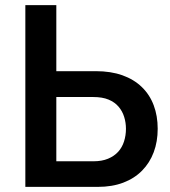

<svg xmlns="http://www.w3.org/2000/svg" viewBox="-20 -730 666 750"><path d="M79 0V-710H200V-452H354Q413 -452 458 -436Q503 -420 534 -390Q565 -360 580.5 -318.5Q596 -277 596 -227Q596 -177 580.5 -135.5Q565 -94 535 -63.5Q505 -33 461.5 -16.5Q418 0 362 0ZM200 -100H345Q378 -100 402 -110Q426 -120 441.5 -137Q457 -154 464.5 -177.5Q472 -201 472 -227Q472 -251 465 -273.5Q458 -296 443 -313.5Q428 -331 404 -341Q380 -351 344 -351H200Z"/></svg>

Font: Rising Sun SemiBold
Style: Regular
Weight: 600
Designer: Matt McInerney, Pablo Impallari, Rodrigo Fuenzalida (Raleway font), Stephen Hutchings (Greek), Cristiano Sobral (main ch
Foundry: The Rising Sun Project Authors
Version: Version 4.327; ttfautohint (v1.8.4.7-5d5b-dirty)